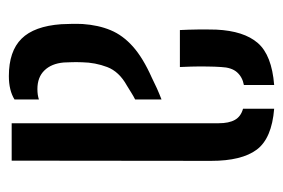

<svg xmlns="http://www.w3.org/2000/svg" viewBox="-125 -522 654 444"><g transform="rotate(90 202.0 -300.0)"><path d="M36 -114.5Q35.5 -127 35.2 -139.2Q35 -151.5 35.5 -164Q38 -200.5 49.8 -228.8Q61.5 -257 87.5 -280.2Q113.5 -303.5 159.5 -324Q171.5 -330 184.2 -335.8Q197 -341.5 210 -346.5V-285.5Q203 -282 195 -277Q187 -272 178 -266.5Q145.5 -248.5 135 -220.8Q124.5 -193 124 -163Q123.5 -149.5 123.8 -140.2Q124 -131 124.5 -120.5Q127 -92 142.8 -75.8Q158.5 -59.5 186 -59.5Q200 -59.5 210 -63V-6.5Q189 6.5 156 6.5Q98.5 6.5 69.5 -22.8Q40.5 -52 36 -114.5ZM49.5 -389Q48.5 -408 48.2 -430.5Q48 -453 48.5 -473Q51.5 -537 79.5 -569.2Q107.5 -601.5 176.5 -607V-537Q158 -533.5 147 -521Q136 -508.5 135 -484.5Q134 -471 133.8 -451.8Q133.5 -432.5 134 -415Q134.5 -397.5 135 -389ZM265 0V-478.5Q265 -502.5 257.2 -516.2Q249.5 -530 231.5 -535V-607Q300 -601.5 326 -566.8Q352 -532 352 -461L351.5 0Z"/></g></svg>

Font: Big Shoulders Stencil Text Thin Medium
Style: Regular
Weight: 500
Version: Version 2.001